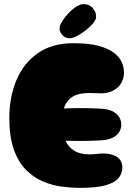

<svg xmlns="http://www.w3.org/2000/svg" viewBox="-20 -909 645 929"><path d="M367 0Q326 0 279.5 -6Q233 -12 188 -31Q143 -50 106 -87Q69 -124 47 -185.5Q25 -247 25 -338Q25 -438 59 -520Q93 -602 162 -651Q231 -700 335 -700Q410 -700 457.5 -687Q505 -674 532 -653Q559 -632 569.5 -607Q580 -582 580 -557Q580 -531 566.5 -507Q553 -483 524 -469Q496 -456 466 -457.5Q436 -459 412 -459Q360 -459 330.5 -440.5Q301 -422 289 -384Q305 -385 324.5 -385.5Q344 -386 365 -386Q406 -386 443.5 -384.5Q481 -383 496 -380Q531 -373 549 -352.5Q567 -332 567 -306Q567 -281 550 -261Q533 -241 495 -233Q481 -230 441.5 -228.5Q402 -227 359 -227Q342 -227 326 -227.5Q310 -228 297 -228Q311 -197 339.5 -179.5Q368 -162 413 -162Q430 -162 462 -165.5Q494 -169 524 -160Q572 -145 572 -97Q572 -71 554.5 -48.5Q537 -26 492.5 -13Q448 0 367 0ZM317 -724Q295 -724 281.5 -739.5Q268 -755 268 -771Q268 -785 280 -804.5Q292 -824 310 -843.5Q328 -863 348 -876Q368 -889 383 -889Q414 -889 430 -868.5Q446 -848 445 -828Q445 -814 430.5 -796.5Q416 -779 395 -762.5Q374 -746 353 -735Q332 -724 317 -724Z"/></svg>

Font: Cherry Bomb One
Style: Regular
Weight: 400
Designer: satsuyako
Foundry: satsuyako
Version: Version 4.100; ttfautohint (v1.8.3)